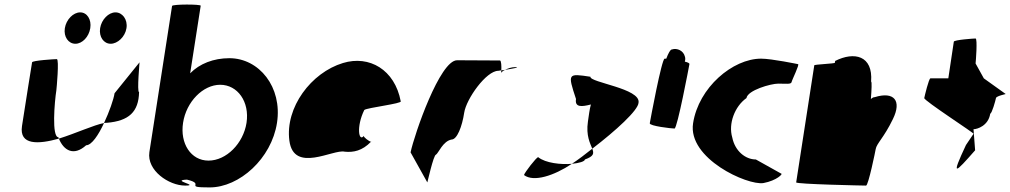

<svg xmlns="http://www.w3.org/2000/svg" viewBox="-20 -810 4410 838"><path d="M76 -260C63 -175 148 -180 237 -205L235 -211C205 -211 218 -366 226 -416C227 -424 239 -552 228 -552C218 -552 121 -546 120 -538C120 -538 88 -340 76 -260ZM263 -687C257 -649 279 -619 309 -619C339 -619 368 -649 374 -687C380 -725 360 -756 330 -756C300 -756 269 -725 263 -687ZM237 -205C258 -153 302 -127 356 -176C380 -176 410 -221 434 -273C391 -265 308 -227 237 -205ZM417 -687C411 -649 433 -619 463 -619C493 -619 526 -649 532 -687C538 -725 514 -756 484 -756C454 -756 423 -725 417 -687ZM434 -273C439 -274 442 -274 446 -274C543 -282 585 -322 587 -408C577 -408 590 -546 589 -538L480 -403C476 -376 457 -322 434 -273Z M632 -146C620 -66 717 0 788 0C855 0 722 -23 796 -26C881 -6 776 8 895 8C1025 8 1165 -118 1189 -274C1213 -430 1111 -556 981 -556C912 -556 851 -532 810 -490L856 -785C857 -792 732 -792 731 -784ZM779 -274C793 -366 866 -440 941 -440C1017 -440 1070 -366 1056 -274C1042 -184 968 -109 890 -109C813 -109 765 -184 779 -274Z M1243 -196C1262 -52 1435 -160 1484 -148C1523 -144 1561 -152 1599 -191C1591 -193 1565 -212 1568 -217C1546 -188 1534 -257 1570 -330C1582 -340 1737 -358 1729 -368C1703 -506 1592 -570 1477 -535C1338 -493 1224 -341 1243 -196ZM1568 -218V-217ZM1600 -192 1599 -191C1601 -191 1601 -191 1600 -190Z M1772 -145 1845 -14C1844 -6 1872 -135 1883 -135C1894 -142 1913 -194 1951 -201C1975 -201 1997 -258 2006 -318C2015 -378 2102 -501 2155 -501C2155 -501 2160 -502 2168 -503C2169 -520 2168 -546 2162 -546C2162 -546 2041 -547 1975 -547C1900 -547 1789 -225 1772 -145ZM2168 -503C2168 -498 2167 -494 2167 -491C2167 -494 2174 -500 2184 -505C2178 -504 2173 -504 2168 -503ZM2184 -505C2215 -510 2255 -517 2228 -517C2212 -517 2196 -511 2184 -505Z M2267 -46C2309 -14 2398 -43 2476 -95C2429 -91 2361 -98 2329 -124C2321 -124 2269 -56 2267 -46ZM2494 -378C2488 -340 2520 -344 2559 -354C2553 -333 2550 -306 2546 -279C2537 -218 2556 -184 2565 -161C2667 -239 2766 -329 2767 -362C2777 -424 2553 -450 2557 -475C2458 -490 2457 -490 2494 -378ZM2476 -95C2507 -98 2532 -105 2533 -114C2572 -128 2573 -140 2565 -161C2535 -137 2505 -114 2476 -95Z M2816 -272C2814 -260 2911 -249 2924 -249C2936 -249 2987 -518 2989 -530C2990 -534 2982 -538 2969 -541C2971 -548 2972 -556 2969 -564C2963 -588 2936 -602 2912 -594C2906 -594 2897 -578 2888 -554H2881C2868 -554 2818 -284 2816 -272Z M3005 -272C2981 -118 3242 0 3312 -11C3371 -22 3398 -52 3390 -52L3279 -114C3234 -114 3188 -150 3176 -210C3158 -270 3187 -346 3238 -382C3243 -416 3344 -445 3377 -445C3411 -445 3433 -441 3435 -452C3437 -462 3471 -530 3463 -530C3463 -530 3348 -554 3302 -554C3178 -554 3029 -428 3005 -272Z M3455 -14C3454 -6 3750 0 3760 0C3770 0 3801 -152 3802 -159C3806 -184 3838 -209 3877 -290C3917 -371 3882 -412 3798 -386C3792 -386 3787 -383 3781 -378C3784 -416 3786 -454 3782 -454C3791 -568 3708 -586 3625 -544L3624 -536C3622 -532 3535 -529 3534 -525Z M4014 -382C4012 -371 4237 -226 4229 -226L4196 -177C4129 -34 4148 -54 4236 -154L4229 -246C4245 -246 4294 -261 4302 -314C4309 -314 4325 -371 4327 -382C4329 -392 4376 -400 4369 -400L4274 -468L4238 -533C4239 -540 4247 -642 4238 -642C4229 -642 4144 -636 4143 -628L4119 -468H4041C4034 -468 4016 -392 4014 -382Z"/></svg>

Font: Ampere
Style: CndIta
Weight: 400
Version: Version 1